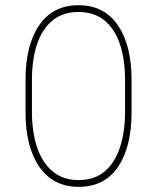

<svg xmlns="http://www.w3.org/2000/svg" viewBox="-20 -705 602 734"><path d="M482.9 -275.9Q482.9 -143.1 431.2 -66.9Q379.4 9.3 280.8 9.3Q183.6 9.3 130.6 -66.9Q77.6 -143.1 77.6 -275.9V-399.9Q77.6 -532.7 130.1 -608.9Q182.6 -685.1 279.8 -685.1Q377.9 -685.1 430.4 -608.9Q482.9 -532.7 482.9 -399.9ZM458 -399.9Q458 -477.5 438.5 -535.9Q418.9 -594.2 379.6 -626.7Q340.3 -659.2 279.8 -659.2Q220.2 -659.2 180.7 -626.7Q141.1 -594.2 121.6 -535.9Q102.1 -477.5 102.1 -399.9V-276.4Q102.1 -200.7 121.8 -141.8Q141.6 -83 181.2 -49.8Q220.7 -16.6 280.8 -16.6Q341.3 -16.6 380.4 -49.8Q419.4 -83 438.7 -141.8Q458 -200.7 458 -276.4Z"/></svg>

Font: Robert Sans Thin
Style: Regular
Weight: 100
Designer: Christian Robertson (extended by Adam Twardoch)
Foundry: Google
Version: Version 12.135;April 2, 2019;FontCreator 11.5.0.2425 64-bit;